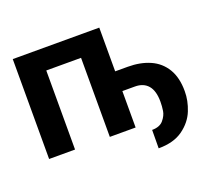

<svg xmlns="http://www.w3.org/2000/svg" viewBox="-144 -900 1425 1277"><g transform="rotate(-20 569.0 -262.0)"><path d="M674.8 -397.5H763.7Q853 -397.5 920.9 -367.4Q988.8 -337.4 1026.9 -274.2Q1064.9 -210.9 1064.5 -115.2Q1064.9 -48.8 1037.6 19.3Q1010.3 87.4 944.6 135Q878.9 182.6 771.5 182.6L772.5 52.7Q827.1 52.7 853 21.7Q878.9 -9.3 883.8 -41Q888.7 -72.8 888.7 -105.5Q888.7 -182.1 856.2 -220Q823.7 -257.8 763.7 -257.8H674.8V0H492.2V-559.6H246.1V0H62.5V-707H674.8Z"/></g></svg>

Font: Pretendard Std Black
Style: Regular
Weight: 900
Designer: Base glyphs from Inter by Rasmus Andersson; Hangeul glyphs from Noto Sans CJK(Source Han Sans) by Jang Soo-young and Kan
Foundry: Kil Hyung-jin
Version: Version 1.309